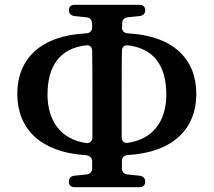

<svg xmlns="http://www.w3.org/2000/svg" viewBox="-20 -773 891 800"><path d="M52 -382C52 -238 147 -140 331 -127C353 -126 364 -117 364 -101C364 -91 364 -81 364 -71C363 -56 355 -48 340 -46L291 -41C275 -39 267 -31 267 -16C267 -1 276 7 292 7H560C576 7 585 -1 585 -16C585 -31 577 -39 561 -41L512 -46C497 -48 488 -56 488 -71C488 -82 488 -91 488 -101C488 -118 497 -126 513 -127C702 -138 798 -237 798 -382C798 -526 703 -624 513 -634C497 -635 488 -644 488 -660C489 -662 489 -665 489 -667V-675C489 -690 498 -700 513 -701L561 -706C577 -708 585 -716 585 -731C585 -745 576 -753 560 -753H292C276 -753 267 -745 267 -731C267 -717 275 -708 291 -706L339 -701C354 -700 363 -691 363 -675C364 -672 364 -670 364 -667V-660C364 -644 355 -635 339 -634C149 -625 52 -527 52 -382ZM178 -379C178 -500 231 -572 339 -584C355 -586 364 -577 364 -560C365 -506 365 -450 365 -396V-201C365 -185 355 -175 339 -177C235 -192 178 -268 178 -379ZM487 -201V-397C487 -451 487 -506 488 -560C488 -577 497 -586 514 -584C620 -571 673 -500 673 -379C673 -268 617 -193 513 -178C497 -175 487 -185 487 -201Z"/></svg>

Font: 寒蝉锦书宋Pro Soft
Style: Regular
Weight: 700
Designer: 寒蝉锦书宋{Warren} 思源宋体{Ryoko NISHIZUKA 西塚涼子 (kana & ideographs); Frank Grießhammer (Latin, Greek & Cyrillic); Wenlong ZHANG 
Foundry: Adobe & ChillType
Version: Version 2.000;Glyphs 3.1.1 (3135)